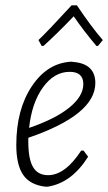

<svg xmlns="http://www.w3.org/2000/svg" viewBox="-20 -693 406 719"><path d="M136 -521 124 -543Q159 -576 248 -673H268Q323 -591 365 -543L347 -521H341Q293 -578 256 -632Q198 -571 143 -521ZM310 -106Q248 -8 159 6H149Q92 -1 66.5 -38.5Q41 -76 41 -150Q41 -283 99.5 -370.5Q158 -458 248 -462L255 -461Q337 -454 337 -382Q337 -263 86 -177V-163Q86 -97 104 -67Q122 -37 160 -37Q224 -37 284 -129H293ZM241 -424Q183 -424 141 -366Q99 -308 89 -214Q188 -248 240 -290.5Q292 -333 292 -378Q292 -424 241 -424Z"/></svg>

Font: Alegreya Sans SC Light
Style: Italic
Weight: 300
Italic angle: -7°
Designer: Juan Pablo del Peral
Foundry: Huerta Tipografica
Version: Version 2.007